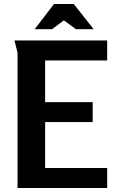

<svg xmlns="http://www.w3.org/2000/svg" viewBox="-20 -933 589 953"><path d="M297 -832 357 -788H445L346 -913H248L152 -788H238ZM52 -732 67 -671V0H512V-99H204V-327H440V-426H204V-633H512V-732Z"/></svg>

Font: Rosario
Style: Bold
Weight: 700
Designer: Hector Gatti
Foundry: Omnibus Type
Version: Version 1.100